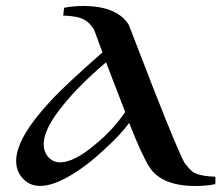

<svg xmlns="http://www.w3.org/2000/svg" viewBox="-20 -613 744 641"><path d="M699 -23C668 -24 646 -28 631 -35C620 -40 610 -51 599 -66H598C587 -83 552 -165 494 -313L410 -530C384 -572 333 -593 258 -593C235 -593 214 -591 194 -587L191 -561C222 -560 245 -556 260 -548C272 -542 283 -531 293 -516C294 -515 299 -501 308 -476C317 -451 322 -438 322 -438C241 -367 183 -313 148 -275C72 -193 34 -127 34 -76C34 -55 40 -37 52 -22C79 12 121 17 178 -8C221 -27 270 -60 323 -109C366 -148 395 -179 411 -203C440 -129 463 -80 479 -55C506 -13 558 8 633 8C656 8 677 6 698 2C698 9 700 -3 699 -23ZM398 -239C371 -200 338 -163 297 -130C251 -91 212 -71 181 -71C162 -71 148 -79 137 -94C112 -131 129 -186 190 -261C226 -306 274 -354 334 -405Z"/></svg>

Font: GFS Nicefore
Style: Regular
Weight: 400
Designer: George Matthiopoulos
Foundry: George Matthiopoulos
Version: Version 1.0